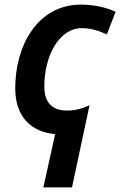

<svg xmlns="http://www.w3.org/2000/svg" viewBox="-20 -572 521 832"><path d="M219 9 168 240H292L368 -116C338 -102 307 -93 270 -93C209 -93 172 -125 172 -197C172 -327 234 -450 335 -450C378 -450 411 -437 443 -423L481 -521C439 -540 389 -552 331 -552C143 -552 46 -375 46 -189C46 -63 119 1 219 9Z"/></svg>

Font: Noto Sans SemiBold
Style: Italic
Weight: 600
Italic angle: -12°
Designer: Monotype Design Team
Foundry: Monotype Imaging Inc.
Version: Version 2.013